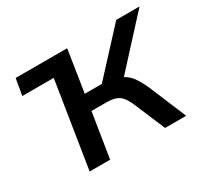

<svg xmlns="http://www.w3.org/2000/svg" viewBox="-109 -662 876 820"><g transform="rotate(-30 328.5 -252.0)"><path d="M120 0 187 -423H32L46 -504H300L268 -298H352L542 -504H657L448 -276Q470 -265 486.5 -242.5Q503 -220 520 -182L596 0H492L427 -154Q410 -193 389.5 -206.5Q369 -220 330 -220H256L221 0Z"/></g></svg>

Font: Mulish SemiBold
Style: Italic
Weight: 600
Italic angle: -9°
Designer: Vernon Adams
Foundry: Vernon Adams
Version: Version 3.603; ttfautohint (v1.8.3)